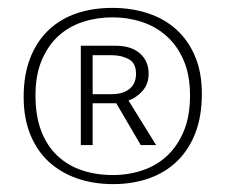

<svg xmlns="http://www.w3.org/2000/svg" viewBox="-20 -706 572 487"><path d="M185 -590H273Q313 -590 335 -570.5Q357 -551 357 -519Q357 -493 341.5 -475.5Q326 -458 306 -451L376 -338H337L275 -444H215V-338H185ZM215 -467H262Q292 -467 308.5 -480.5Q325 -494 325 -519Q325 -546 306.5 -556Q288 -566 263 -566H215ZM492 -468Q492 -411 475.5 -368.5Q459 -326 429 -297Q399 -268 357.5 -253.5Q316 -239 267 -239Q217 -239 175.5 -253.5Q134 -268 104 -295.5Q74 -323 57 -364.5Q40 -406 40 -460Q40 -516 56.5 -558.5Q73 -601 103 -629.5Q133 -658 174 -672Q215 -686 265 -686Q314 -686 356 -672Q398 -658 428 -630.5Q458 -603 475 -562.5Q492 -522 492 -468ZM462 -464Q462 -515 446 -552.5Q430 -590 402.5 -614.5Q375 -639 339.5 -650.5Q304 -662 265 -662Q226 -662 190.5 -650.5Q155 -639 128.5 -615Q102 -591 86 -553.5Q70 -516 70 -464Q70 -412 84.5 -374Q99 -336 125.5 -311Q152 -286 188 -274Q224 -262 267 -262Q306 -262 341.5 -274Q377 -286 403.5 -310.5Q430 -335 446 -373Q462 -411 462 -464Z"/></svg>

Font: Mukta Mahee ExtraLight
Style: Regular
Weight: 275
Designer: Shuchita Grover, Noopur Datye, Girish Dalvi, Yashodeep Gholap
Foundry: Ek Type
Version: Version 2.538;PS 1.000;hotconv 16.6.51;makeotf.lib2.5.65220;